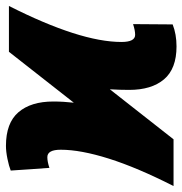

<svg xmlns="http://www.w3.org/2000/svg" viewBox="-26 -599 613 645"><g transform="rotate(-90 280.5 -276.5)"><path d="M447 10Q488 10 521 -3L522 -136Q501 -129 486 -129Q462 -129 462 -175Q462 -314 583 -553H429L258 -335Q260 -353 261 -370Q262 -387 262 -404Q262 -479 226 -521Q190 -563 113 -563Q94 -563 69.5 -558Q45 -553 30 -547L39 -417Q60 -424 75 -424Q100 -424 100 -379Q100 -312 70 -217Q40 -122 -22 0H135L303 -214Q302 -197 301.5 -181Q301 -165 301 -149Q301 -74 336.5 -32Q372 10 447 10Z"/></g></svg>

Font: Noto Sans Display Condensed Black
Style: Italic
Weight: 900
Width: 3
Italic angle: -192°
Designer: Monotype Design Team
Foundry: Monotype Imaging Inc.
Version: Version 1.900